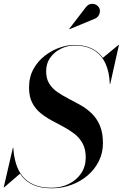

<svg xmlns="http://www.w3.org/2000/svg" viewBox="-41 -1003 663 1038"><path d="M239.5 15Q181 15 141.5 -2Q102 -19 78.2 -49.2Q54.5 -79.5 43 -119Q31.5 -158.5 28.5 -203.5H31Q33.5 -159.5 45 -120.5Q56.5 -81.5 79.8 -51.8Q103 -22 141.8 -5Q180.5 12 237.5 12Q290 12 331.8 -9Q373.5 -30 398 -66.5Q422.5 -103 422.5 -151.5Q422.5 -196.5 405.8 -227.2Q389 -258 361.8 -279.2Q334.5 -300.5 301.8 -317.8Q269 -335 236.5 -352.8Q204 -370.5 176.5 -393.2Q149 -416 132.5 -448.8Q116 -481.5 116 -529.5Q116 -587 140 -630Q164 -673 201.8 -702Q239.5 -731 281.5 -745.5Q323.5 -760 360 -760Q424 -760 466.8 -734.5Q509.5 -709 531.2 -662Q553 -615 555 -549.5H552.5Q550.5 -614 529 -660.2Q507.5 -706.5 465.8 -731.8Q424 -757 361.5 -757Q324 -757 289 -740Q254 -723 231.2 -692Q208.5 -661 208.5 -618.5Q208.5 -578 225 -551.2Q241.5 -524.5 269 -505.5Q296.5 -486.5 329.2 -469.8Q362 -453 394.8 -434.5Q427.5 -416 455 -389.5Q482.5 -363 499 -324.2Q515.5 -285.5 515.5 -228.5Q515.5 -176 493.2 -131.5Q471 -87 432.5 -54.2Q394 -21.5 344.2 -3.2Q294.5 15 239.5 15ZM-21 10 28.5 -203.5H31L33.5 -162.5Q40 -132 48.2 -108.2Q56.5 -84.5 69 -65.5L-18.5 10ZM552.5 -549.5 553 -574.5Q548 -602.5 540.8 -630.8Q533.5 -659 514 -689.5L599.5 -760H602L555 -549.5ZM334.5 -845 333 -846.5 424 -965Q432.5 -975.5 442.8 -979.5Q453 -983.5 462.8 -982.2Q472.5 -981 480.8 -975.8Q489 -970.5 493.5 -963.5Q500 -953.5 499 -940.5Q498 -927.5 490.8 -917Q483.5 -906.5 471 -901.5Z"/></svg>

Font: Bodoni Moda 72pt Medium
Style: Italic
Weight: 500
Italic angle: -13°
Designer: Owen Earl
Foundry: indestructible type
Version: Version 2.004